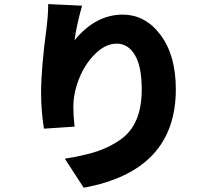

<svg xmlns="http://www.w3.org/2000/svg" viewBox="-20 -835 1040 924"><path d="M211.9 -815.4 375 -807.6Q346.7 -707 338.9 -641.6Q440.4 -764.6 570.3 -764.6Q679.7 -764.6 752.9 -666.5Q826.2 -568.4 826.2 -405.3Q826.2 -12.7 382.8 68.4L292 -71.3Q383.8 -85.9 445.3 -106Q506.8 -126 559.1 -162.6Q611.3 -199.2 636.7 -259.3Q662.1 -319.3 662.1 -405.3Q662.1 -514.6 629.4 -569.8Q596.7 -625 542 -625Q488.3 -625 438.5 -576.2Q388.7 -527.3 360.8 -457Q333 -386.7 333 -321.3Q333 -277.3 338.9 -225.6L191.4 -215.8Q177.7 -304.7 177.7 -384.8Q177.7 -506.8 204.1 -701.2Q211.9 -763.7 211.9 -815.4Z"/></svg>

Font: Gen Shin Gothic Heavy
Style: Bold
Weight: 900
Designer: [Source Han Sans]
Ryoko NISHIZUKA  (kana & ideographs); Paul D. Hunt (Latin, Greek & Cyrillic); Wenlong ZHANG  (bopomofo
Version: Version 1.002.20150607